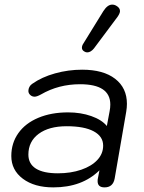

<svg xmlns="http://www.w3.org/2000/svg" viewBox="-20 -802 624 832"><path d="M29 -126Q29 -182 59.5 -225Q90 -268 146 -291.5Q202 -315 275 -315Q330 -315 375.5 -299Q421 -283 443 -256L455 -320Q458 -335 458 -349Q458 -437 327 -437Q234 -437 158 -393Q140 -383 130 -383Q119 -383 111 -390.5Q103 -398 103 -408Q103 -417 107.5 -425.5Q112 -434 120 -439Q161 -468 218.5 -484Q276 -500 336 -500Q428 -500 479 -460.5Q530 -421 530 -352Q530 -336 527 -318L477 -29Q470 10 433 10Q403 10 403 -17Q403 -24 404 -28L411 -64Q336 10 211 10Q129 10 79 -27.5Q29 -65 29 -126ZM427 -171Q427 -211 386 -233Q345 -255 269 -255Q192 -255 147.5 -222Q103 -189 103 -132Q103 -92 135.5 -71.5Q168 -51 231 -51Q287 -51 332 -66.5Q377 -82 402 -109Q427 -136 427 -171ZM335 -595Q335 -604 341 -613L428 -754Q446 -782 466 -782Q476 -782 484 -777Q500 -768 500 -754Q500 -745 490 -730L387 -592Q373 -575 358 -575Q352 -575 347 -578Q335 -584 335 -595Z"/></svg>

Font: Kodchasan
Style: Italic
Weight: 400
Italic angle: -10°
Version: Version 1.000; ttfautohint (v1.6)